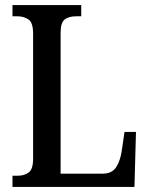

<svg xmlns="http://www.w3.org/2000/svg" viewBox="-20 -734 585 754"><path d="M29 0V-44H51Q75 -44 92.5 -56.5Q110 -69 110 -111V-602Q110 -645 92 -657.5Q74 -670 48 -670H29V-714H299V-670H279Q250 -670 234 -657.5Q218 -645 218 -605V-52H383Q419 -52 435.5 -76.5Q452 -101 458 -141L469 -216H514L508 0Z"/></svg>

Font: Noto Serif Lao Condensed Medium
Style: Regular
Weight: 500
Width: 3
Designer: Monotype Design Team
Foundry: Monotype Imaging Inc.
Version: Version 2.003; ttfautohint (v1.8.4.7-5d5b)